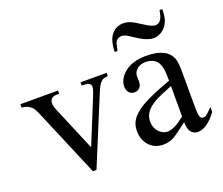

<svg xmlns="http://www.w3.org/2000/svg" viewBox="-113 -829 1170 1009"><g transform="rotate(-20 472.0 -324.0)"><path d="M8.3 -447.3H218.8V-429.2H205.1Q186 -429.2 176 -419.9Q166 -410.6 166 -395Q166 -377.9 176.3 -354.5L280.3 -107.4L384.8 -363.8Q396 -391.1 396 -405.3Q396 -412.1 392.1 -416.5Q386.7 -423.8 378.4 -426.5Q370.1 -429.2 344.7 -429.2V-447.3H490.7V-429.2Q465.3 -427.2 455.6 -418.9Q438.5 -404.3 424.8 -370.1L266.1 13.7H246.1L86.4 -363.8Q75.7 -390.1 65.9 -401.6Q56.2 -413.1 41 -420.9Q32.7 -425.3 8.3 -429.2Z M784.7 -64.5Q715.8 -11.2 698.2 -2.9Q671.9 9.3 642.1 9.3Q595.7 9.3 565.7 -22.5Q535.6 -54.2 535.6 -106Q535.6 -138.7 550.3 -162.6Q570.3 -195.8 619.9 -225.1Q669.4 -254.4 784.7 -296.4V-314Q784.7 -380.9 763.4 -405.8Q742.2 -430.7 701.7 -430.7Q670.9 -430.7 652.8 -414.1Q634.3 -397.5 634.3 -376L635.3 -347.7Q635.3 -325.2 623.8 -313Q612.3 -300.8 593.8 -300.8Q575.7 -300.8 564.2 -313.5Q552.7 -326.2 552.7 -348.1Q552.7 -390.1 595.7 -425.3Q638.7 -460.4 716.3 -460.4Q775.9 -460.4 814 -440.4Q842.8 -425.3 856.4 -393.1Q865.2 -372.1 865.2 -307.1V-155.3Q865.2 -91.3 867.7 -76.9Q870.1 -62.5 875.7 -57.6Q881.3 -52.7 888.7 -52.7Q896.5 -52.7 902.3 -56.2Q912.6 -62.5 941.9 -91.8V-64.5Q887.2 8.8 837.4 8.8Q813.5 8.8 799.3 -7.8Q785.2 -24.4 784.7 -64.5ZM784.7 -96.2V-266.6Q710.9 -237.3 689.5 -225.1Q650.9 -203.6 634.3 -180.2Q617.7 -156.7 617.7 -128.9Q617.7 -93.8 638.7 -70.6Q659.7 -47.4 687 -47.4Q724.1 -47.4 784.7 -96.2ZM583.5 -535.6H567.9Q569.8 -602.5 595.7 -632.3Q621.6 -662.1 659.7 -662.1Q679.7 -662.1 696.3 -655.8Q718.3 -647.5 758.5 -620.8Q798.8 -594.2 818.4 -594.2Q834 -594.2 845.9 -607.4Q857.9 -620.6 864.7 -662.1H879.9Q880.4 -616.7 867.9 -590.1Q855.5 -563.5 832.8 -548.6Q810.1 -533.7 787.1 -533.7Q748.5 -533.7 691.4 -572.8Q660.6 -593.8 649.9 -598.1Q639.2 -602.5 628.9 -602.5Q608.9 -602.5 597.2 -585Q591.8 -576.7 583.5 -535.6Z"/></g></svg>

Font: Jameel Khushkhat-L
Style: Regular
Weight: 400
Version: Version 3.5